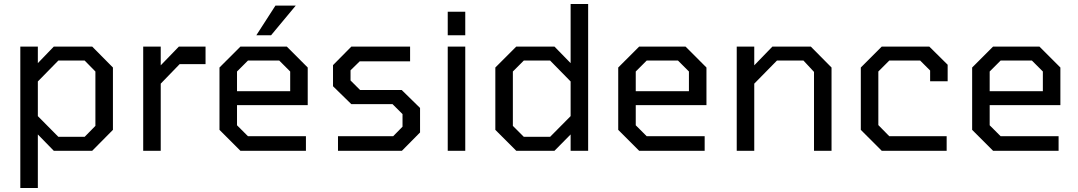

<svg xmlns="http://www.w3.org/2000/svg" viewBox="-20 -757 5414 964"><path d="M82 187V-523H170V-440L250 -523H443L547 -418V-105L443 0H250L170 -82V187ZM273 -70H405L459 -125V-398L405 -453H273L170 -348V-174Z M699 0V-523H787V-429L878 -523H1012V-435H882L787 -337V0Z M1267 -580 1363 -729H1465L1341 -580ZM1187 0 1082 -105V-418L1187 -523H1420L1525 -418V-229H1170V-128L1225 -73H1516V0ZM1170 -299H1437V-398L1382 -453H1225L1170 -398Z M1677 0V-73H1954L2001 -121V-184L1951 -234H1744L1652 -324V-430L1744 -523H2039V-449H1786L1740 -404V-353L1788 -305H1997L2089 -215V-92L1998 0Z M2228 -580V-698H2316V-580ZM2228 0V-523H2316V0Z M2572 0 2467 -105V-418L2572 -523H2764L2845 -440V-737H2933V0H2845V-82L2764 0ZM2742 -70 2845 -174V-348L2742 -453H2610L2555 -398V-125L2610 -70Z M3189 0 3084 -105V-418L3189 -523H3422L3527 -418V-229H3172V-128L3227 -73H3518V0ZM3172 -299H3439V-398L3384 -453H3227L3172 -398Z M3679 0V-523H3767V-429L3858 -523H4051L4155 -418V0H4067V-396L4014 -453H3881L3767 -337V0Z M4407 0 4302 -105V-418L4407 -523H4646L4738 -432V-349H4650V-403L4600 -453H4445L4390 -398V-129L4445 -73H4733V0Z M4966 0 4861 -105V-418L4966 -523H5199L5304 -418V-229H4949V-128L5004 -73H5295V0ZM4949 -299H5216V-398L5161 -453H5004L4949 -398Z"/></svg>

Font: Tomorrow
Style: Regular
Weight: 400
Designer: Tony de Marco, Monica Rizzolli
Foundry: Just in Type
Version: Version 2.002